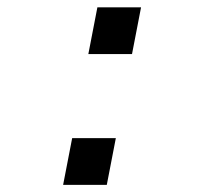

<svg xmlns="http://www.w3.org/2000/svg" viewBox="-20 -519 558 539"><path d="M253.4 -498.5H376L350.6 -367.2H228ZM182.6 -131.3H305.2L279.8 0H157.2Z"/></svg>

Font: Fantasque Sans Mono
Style: Italic
Weight: 400
Italic angle: -11°
Monospace: yes
Designer: Jany Belluz
Version: Version 1.8.0 ; ttfautohint (v1.8.2)